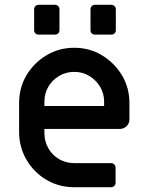

<svg xmlns="http://www.w3.org/2000/svg" viewBox="-20 -784 616 804"><path d="M291 0Q227 0 174.5 -31Q122 -62 91 -115Q60 -168 60 -232V-352Q60 -417 91 -469Q122 -521 174.5 -552.5Q227 -584 291 -584Q355 -584 407 -552.5Q459 -521 490.5 -469Q522 -417 522 -352V-284Q522 -267 510 -255.5Q498 -244 481 -244H166V-226Q166 -192 182.5 -163Q199 -134 227.5 -117.5Q256 -101 291 -101H445Q453 -101 458.5 -95.5Q464 -90 464 -82V-19Q464 -11 458.5 -5.5Q453 0 445 0ZM166 -340H416V-358Q416 -393 399 -421Q382 -449 354 -466Q326 -483 291 -483Q256 -483 227.5 -466Q199 -449 182.5 -421Q166 -393 166 -358ZM378 -639Q370 -639 364.5 -644Q359 -649 359 -657V-745Q359 -753 364.5 -758.5Q370 -764 378 -764H446Q454 -764 459.5 -758.5Q465 -753 465 -745V-657Q465 -649 459.5 -644Q454 -639 446 -639ZM142 -639Q134 -639 128.5 -644Q123 -649 123 -657V-745Q123 -753 128.5 -758.5Q134 -764 142 -764H210Q218 -764 223.5 -758.5Q229 -753 229 -745V-657Q229 -649 223.5 -644Q218 -639 210 -639Z"/></svg>

Font: Miriam Libre SemiBold
Style: Regular
Weight: 600
Version: Version 2.000